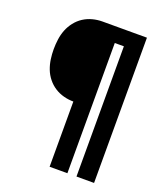

<svg xmlns="http://www.w3.org/2000/svg" viewBox="-136 -824 772 913"><g transform="rotate(20 250.0 -367.5)"><path d="M224 0V-330Q199 -330 174.5 -336.5Q150 -343 129 -356.5Q108 -370 92 -390Q76 -410 67 -433.5Q58 -457 54.5 -482Q51 -507 51 -532Q51 -557 54.5 -582.5Q58 -608 67 -631Q76 -654 92 -674.5Q108 -695 129 -708.5Q150 -722 174.5 -728.5Q199 -735 224 -735H449V0H360V-659H314V0Z"/></g></svg>

Font: Iosevka SS18 Extrabold
Style: Regular
Weight: 800
Monospace: yes
Designer: Belleve Invis
Foundry: Belleve Invis
Version: Version 25.1.1; ttfautohint (v1.8.4)